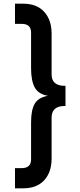

<svg xmlns="http://www.w3.org/2000/svg" viewBox="-20 -852 432 1038"><path d="M330 -388H334V-279H330Q259 -279 259 -216V5Q259 79 219 122.5Q179 166 106 166H61V57H97Q148 57 148 10V-191Q148 -257 167.5 -291Q187 -325 239 -334Q187 -343 167.5 -379.5Q148 -416 148 -483V-676Q148 -723 97 -723H61V-832H106Q179 -832 219 -788Q259 -744 259 -670V-450Q259 -388 330 -388Z"/></svg>

Font: Khand ExtraBold
Style: Regular
Weight: 800
Designer: Sanchit Sawaria and Jyotish Sonowal (Devanagari), Satya Rajpurohit (Latin)
Foundry: Indian Type Foundry
Version: Version 2.000;PS 1.0;hotconv 1.0.79;makeotf.lib2.5.61930